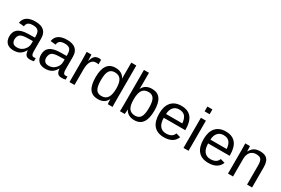

<svg xmlns="http://www.w3.org/2000/svg" viewBox="87 -1815 4273 2915"><g transform="rotate(30 2223.5 -357.5)"><path d="M202 10Q124 10 83 -31.5Q42 -73 42 -147Q42 -230 97 -273.5Q152 -317 271 -320L389 -322V-351Q389 -415 362 -443Q335 -471 276 -471Q217 -471 190 -451.5Q163 -432 158 -387L66 -396Q88 -538 278 -538Q377 -538 427.5 -492.5Q478 -447 478 -360V-133Q478 -92 489 -73Q500 -54 527 -54Q541 -54 556 -58V-3Q521 5 488 5Q440 5 417.5 -20.5Q395 -46 392 -101H389Q356 -42 311.5 -16Q267 10 202 10ZM222 -56Q292 -53 341 -103.5Q390 -154 389 -217V-261L293 -259Q204 -257 170.5 -232Q137 -207 133 -146Q133 -103 156 -79.5Q179 -56 222 -56Z M758 10Q680 10 639 -31.5Q598 -73 598 -147Q598 -230 653 -273.5Q708 -317 827 -320L945 -322V-351Q945 -415 918 -443Q891 -471 832 -471Q773 -471 746 -451.5Q719 -432 714 -387L622 -396Q644 -538 834 -538Q933 -538 983.5 -492.5Q1034 -447 1034 -360V-133Q1034 -92 1045 -73Q1056 -54 1083 -54Q1097 -54 1112 -58V-3Q1077 5 1044 5Q996 5 973.5 -20.5Q951 -46 948 -101H945Q912 -42 867.5 -16Q823 10 758 10ZM778 -56Q848 -53 897 -103.5Q946 -154 945 -217V-261L849 -259Q760 -257 726.5 -232Q693 -207 689 -146Q689 -103 712 -79.5Q735 -56 778 -56Z M1269 0H1181V-405Q1181 -460 1178 -528H1261Q1265 -448 1265 -420H1267Q1288 -488 1315 -513Q1342 -538 1393 -538Q1408 -538 1428 -533V-453Q1410 -458 1382 -458Q1327 -458 1298 -410.5Q1269 -363 1269 -275Z M1848 -85H1846Q1800 10 1681 10Q1582 10 1534.5 -57Q1487 -124 1487 -262Q1487 -538 1681 -538Q1799 -538 1846 -446H1847L1846 -505V-725H1934V-109Q1934 -26 1937 0H1853Q1850 -14 1849 -36Q1848 -55 1848 -85ZM1579 -265Q1579 -154 1608.5 -106Q1638 -58 1704 -58Q1778 -58 1812 -110Q1846 -162 1846 -271Q1846 -375 1812 -424Q1778 -473 1705 -473Q1638 -473 1608.5 -424Q1579 -375 1579 -265Z M2515 -267Q2515 10 2321 10Q2203 10 2156 -82H2155Q2155 -78 2153 -36Q2151 -4 2150 0H2065Q2068 -26 2068 -109V-725H2156V-518Q2156 -501 2154 -443H2156Q2202 -538 2321 -538Q2420 -538 2467.5 -471Q2515 -404 2515 -267ZM2423 -264Q2423 -374 2393.5 -422Q2364 -470 2298 -470Q2224 -470 2190 -419.5Q2156 -369 2156 -258Q2156 -153 2189.5 -104Q2223 -55 2297 -55Q2364 -55 2393.5 -104Q2423 -153 2423 -264Z M3069 -246H2692Q2692 -155 2729.5 -105.5Q2767 -56 2839 -56Q2949 -56 2977 -137L3055 -115Q3007 10 2839 10Q2721 10 2660 -60.5Q2599 -131 2599 -268Q2599 -398 2660.5 -468Q2722 -538 2836 -538Q3069 -538 3069 -257ZM2693 -313H2978Q2971 -396 2936 -434.5Q2901 -473 2834 -473Q2770 -473 2733 -430.5Q2696 -388 2693 -313Z M3268 -641H3180V-725H3268ZM3268 0H3180V-528H3268Z M3847 -246H3470Q3470 -155 3507.5 -105.5Q3545 -56 3617 -56Q3727 -56 3755 -137L3833 -115Q3785 10 3617 10Q3499 10 3438 -60.5Q3377 -131 3377 -268Q3377 -398 3438.5 -468Q3500 -538 3614 -538Q3847 -538 3847 -257ZM3471 -313H3756Q3749 -396 3714 -434.5Q3679 -473 3612 -473Q3548 -473 3511 -430.5Q3474 -388 3471 -313Z M4382 0H4294V-335Q4294 -412 4270.5 -441Q4247 -470 4185 -470Q4121 -470 4084.5 -426.5Q4048 -383 4048 -306V0H3960V-416Q3960 -509 3957 -528H4040Q4041 -527 4041 -515Q4043 -483 4044 -438H4046Q4076 -492 4115.5 -515Q4155 -538 4215 -538Q4303 -538 4342.5 -494.5Q4382 -451 4382 -352Z"/></g></svg>

Font: Libra Sans
Style: Regular
Weight: 400
Foundry: Context Ltd
Version: Version 1.002